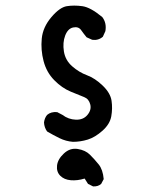

<svg xmlns="http://www.w3.org/2000/svg" viewBox="-20 -534 540 685"><path d="M312 131 294 122 282 103Q256 111 232.5 109Q209 107 195 93Q181 79 183.5 56.5Q186 34 208 13.5Q230 -7 257.5 -2.5Q285 2 301 18Q317 34 332 52.5Q347 71 350 105L341 122Q330 132 312 131ZM240 -28Q215 -30 192.5 -41Q170 -52 148 -65Q138 -79 137 -97Q139 -113 148 -124Q162 -136 184 -134L203 -124Q224 -108 250.5 -107Q277 -106 292 -124Q307 -142 302 -161.5Q297 -181 280.5 -187.5Q264 -194 232.5 -207Q201 -220 173.5 -248Q146 -276 135.5 -316Q125 -356 129 -396.5Q133 -437 163 -472.5Q193 -508 218.5 -512Q244 -516 273.5 -512Q303 -508 345 -473Q361 -452 356 -423L347 -403Q331 -389 309 -392L289 -401Q279 -413 269.5 -426.5Q260 -440 241 -436Q222 -432 212.5 -407Q203 -382 208 -350.5Q213 -319 237.5 -297.5Q262 -276 290.5 -265.5Q319 -255 346.5 -228.5Q374 -202 378 -174.5Q382 -147 377 -119Q372 -91 345.5 -67.5Q319 -44 293 -36Q267 -28 240 -28Z"/></svg>

Font: NaniFont Regular
Style: Regular
Weight: 400
Designer: Nanigashitei
Version: Version 1.036